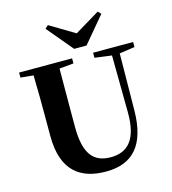

<svg xmlns="http://www.w3.org/2000/svg" viewBox="-142 -1111 1113 1246"><g transform="rotate(-15 414.5 -488.5)"><path d="M296 -996 275 -977 421 -803H504L650 -977L631 -997L463 -896ZM533 -713 647 -698 651 -316C653 -135 586 -62 470 -62C355 -62 295 -129 295 -312V-406L296 -704L392 -713V-747H36V-713L122 -705C125 -605 125 -504 125 -406V-297C125 -61 245 20 417 20C595 20 692 -84 695 -314L699 -698L802 -713V-747H533Z"/></g></svg>

Font: Source Han Serif KR Heavy
Style: Regular
Weight: 900
Designer: Ryoko NISHIZUKA 西塚涼子 (kana & ideographs); Frank Grießhammer (Latin, Greek & Cyrillic); Wenlong ZHANG 张文龙 (bopomofo); San
Foundry: Adobe
Version: Version 2.001;hotconv 1.1.0;makeotfexe 2.6.0